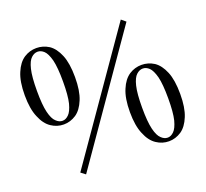

<svg xmlns="http://www.w3.org/2000/svg" viewBox="-121 -823 1061 990"><g transform="rotate(-20 410.0 -328.0)"><path d="M171 -259Q207 -259 239 -280Q270 -301 289 -348Q308 -394 308 -469Q308 -545 289 -591Q270 -637 239 -658Q207 -678 171 -678Q134 -678 103 -658Q71 -637 52 -591Q32 -545 32 -469Q32 -394 52 -348Q71 -301 103 -280Q134 -259 171 -259ZM171 -279Q152 -279 136 -295Q119 -310 109 -351Q99 -392 99 -469Q99 -546 109 -587Q119 -628 136 -643Q152 -658 171 -658Q189 -658 205 -643Q221 -628 232 -587Q242 -546 242 -469Q242 -392 232 -351Q221 -310 205 -295Q189 -279 171 -279ZM190 22 655 -647 631 -667 165 3ZM651 8Q687 8 719 -13Q750 -34 769 -81Q788 -127 788 -202Q788 -278 769 -324Q750 -370 719 -391Q687 -411 651 -411Q614 -411 583 -391Q551 -370 532 -324Q512 -278 512 -202Q512 -127 532 -81Q551 -34 583 -13Q614 8 651 8ZM651 -12Q632 -12 616 -28Q599 -43 589 -84Q579 -125 579 -202Q579 -279 589 -320Q599 -361 616 -376Q632 -391 651 -391Q669 -391 685 -376Q701 -361 712 -320Q722 -279 722 -202Q722 -125 712 -84Q701 -43 685 -28Q669 -12 651 -12Z"/></g></svg>

Font: Source Serif 4 48pt
Style: Regular
Weight: 400
Designer: Frank Grie√ühammer
Foundry: Adobe Systems Incorporated
Version: Version 4.004;hotconv 1.0.116;makeotfexe 2.5.65601